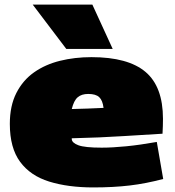

<svg xmlns="http://www.w3.org/2000/svg" viewBox="-20 -810 766 840"><path d="M388 10Q278 10 195.5 -15.5Q113 -41 68 -102Q23 -163 23 -268Q23 -347 51.5 -403Q80 -459 129 -493.5Q178 -528 242.5 -544Q307 -560 380 -560Q540 -560 616.5 -495.5Q693 -431 693 -290Q693 -278 692.5 -258.5Q692 -239 691 -225Q619 -221 519.5 -214.5Q420 -208 294 -205Q294 -205 294 -201Q295 -185 323 -174.5Q351 -164 425 -164Q472 -164 532.5 -170Q593 -176 666 -189L694 -27Q619 -7 547.5 1.5Q476 10 388 10ZM294 -333Q326 -334 363 -335Q400 -336 433 -338Q429 -371 414 -385Q399 -399 366 -399Q337 -399 320 -384.5Q303 -370 294 -333ZM270 -596 123 -790H384L473 -596Z"/></svg>

Font: Georama Expanded Black
Style: Regular
Weight: 900
Width: 7
Designer: Jean-Baptiste Levee
Foundry: Production Type
Version: Version 1.000